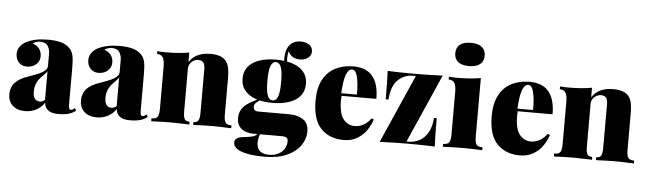

<svg xmlns="http://www.w3.org/2000/svg" viewBox="-55 -1005 4780 1417"><g transform="rotate(5 2335.0 -297.0)"><path d="M434.6 -482.9Q454.1 -462.4 460.7 -430.9Q467.3 -399.4 467.3 -342.8V-75.2Q467.3 -51.3 470.7 -41.7Q474.1 -32.2 482.4 -32.2Q490.2 -32.2 496.8 -35.9Q503.4 -39.6 513.7 -46.9L523.4 -29.8Q500 -10.3 468.8 -1.7Q437.5 6.8 393.6 6.8Q340.8 6.8 316.2 -14.4Q291.5 -35.6 290.5 -68.8Q269.5 -34.2 231.4 -13.7Q193.4 6.8 147.5 6.8Q88.4 6.8 54.9 -24.4Q21.5 -55.7 21.5 -107.9Q21.5 -159.2 52.2 -193.4Q83 -227.5 148.4 -249Q201.7 -268.1 227.3 -279.1Q252.9 -290 270.3 -305.4Q287.6 -320.8 287.6 -341.8V-431.2Q287.6 -462.9 271.7 -488Q255.9 -513.2 213.4 -513.2Q200.7 -513.2 186.3 -508.3Q171.9 -503.4 160.6 -496.1Q227.5 -471.2 227.5 -405.8Q227.5 -382.3 215.6 -363.3Q203.6 -344.2 181.6 -333Q159.7 -321.8 131.3 -321.8Q106.9 -321.8 88.4 -333.3Q69.8 -344.7 59.6 -364.7Q49.3 -384.8 49.3 -409.2Q49.3 -439.5 66.2 -462.6Q83 -485.8 111.3 -501Q174.3 -533.2 271.5 -533.2Q328.6 -533.2 368.2 -522.2Q407.7 -511.2 434.6 -482.9ZM248.5 -256.8Q199.7 -209.5 199.7 -144Q199.7 -73.2 250.5 -73.2Q271.5 -73.2 287.6 -89.8V-300.8Q280.3 -288.6 248.5 -256.8Z M965.3 -482.9Q984.9 -462.4 991.5 -430.9Q998 -399.4 998 -342.8V-75.2Q998 -51.3 1001.5 -41.7Q1004.9 -32.2 1013.2 -32.2Q1021 -32.2 1027.6 -35.9Q1034.2 -39.6 1044.4 -46.9L1054.2 -29.8Q1030.8 -10.3 999.5 -1.7Q968.3 6.8 924.3 6.8Q871.6 6.8 846.9 -14.4Q822.3 -35.6 821.3 -68.8Q800.3 -34.2 762.2 -13.7Q724.1 6.8 678.2 6.8Q619.1 6.8 585.7 -24.4Q552.2 -55.7 552.2 -107.9Q552.2 -159.2 583 -193.4Q613.8 -227.5 679.2 -249Q732.4 -268.1 758.1 -279.1Q783.7 -290 801 -305.4Q818.4 -320.8 818.4 -341.8V-431.2Q818.4 -462.9 802.5 -488Q786.6 -513.2 744.1 -513.2Q731.4 -513.2 717 -508.3Q702.6 -503.4 691.4 -496.1Q758.3 -471.2 758.3 -405.8Q758.3 -382.3 746.3 -363.3Q734.4 -344.2 712.4 -333Q690.4 -321.8 662.1 -321.8Q637.7 -321.8 619.1 -333.3Q600.6 -344.7 590.3 -364.7Q580.1 -384.8 580.1 -409.2Q580.1 -439.5 596.9 -462.6Q613.8 -485.8 642.1 -501Q705.1 -533.2 802.2 -533.2Q859.4 -533.2 898.9 -522.2Q938.5 -511.2 965.3 -482.9ZM779.3 -256.8Q730.5 -209.5 730.5 -144Q730.5 -73.2 781.2 -73.2Q802.2 -73.2 818.4 -89.8V-300.8Q811 -288.6 779.3 -256.8Z M1589.8 -493.2Q1605 -475.1 1612.1 -444.6Q1619.1 -414.1 1619.1 -363.8V-92.8Q1619.1 -64.9 1624.5 -49.3Q1629.9 -33.7 1641.8 -27.3Q1653.8 -21 1674.8 -21V0L1656.7 -0.5Q1585 -3.9 1535.2 -3.9Q1482.9 -3.9 1411.1 -0.5L1393.1 0V-21Q1410.6 -21 1420.4 -27.3Q1430.2 -33.7 1434.6 -49.1Q1439 -64.5 1439 -92.8V-418Q1439 -450.2 1427.2 -465.6Q1415.5 -481 1390.1 -481Q1371.6 -481 1355 -471.7Q1338.4 -462.4 1328.1 -446Q1317.9 -429.7 1317.9 -409.2V-92.8Q1317.9 -64.9 1322.3 -49.3Q1326.7 -33.7 1336.7 -27.3Q1346.7 -21 1364.3 -21V0Q1360.4 0 1346.7 -1Q1260.3 -3.9 1231.9 -3.9Q1179.2 -3.9 1101.6 -0.5L1082 0V-21Q1103 -21 1115.2 -27.3Q1127.4 -33.7 1132.8 -49.3Q1138.2 -64.9 1138.2 -92.8V-410.2Q1138.2 -456.5 1125.5 -477.3Q1112.8 -498 1082 -498V-519Q1113.8 -516.1 1144 -516.1Q1248 -516.1 1317.9 -529.8V-458Q1363.3 -533.2 1477.1 -533.2Q1556.6 -533.2 1589.8 -493.2Z M2236.8 -22.9Q2236.8 30.3 2203.6 78.6Q2170.4 127 2103.8 157.5Q2037.1 188 1940.9 188Q1854.5 188 1802 176Q1749.5 164.1 1727.8 145.5Q1706.1 127 1706.1 105Q1706.1 85.9 1716.8 75.7Q1727.5 65.4 1743.4 61.8Q1759.3 58.1 1786.1 55.2Q1819.8 51.3 1839.1 45.9Q1858.4 40.5 1870.6 25.9H1837.9Q1812.5 25.9 1785.4 17.3Q1758.3 8.8 1738.3 -14.4Q1718.3 -37.6 1718.3 -78.1Q1718.3 -111.3 1730.7 -136.2Q1743.2 -161.1 1771.2 -182.9Q1799.3 -204.6 1847.7 -227.5Q1790 -245.1 1758.1 -281.5Q1726.1 -317.9 1726.1 -373Q1726.1 -426.3 1756.1 -462.2Q1786.1 -498 1838.9 -515.6Q1891.6 -533.2 1960.9 -533.2Q1995.6 -533.2 2021 -529.3Q2020 -543 2020 -549.8Q2020 -609.4 2048.1 -645.8Q2076.2 -682.1 2132.8 -682.1Q2169.9 -682.1 2194.6 -664.3Q2219.2 -646.5 2219.2 -615.2Q2219.2 -596.7 2208.3 -581.8Q2197.3 -566.9 2178.7 -558.3Q2160.2 -549.8 2137.2 -549.8Q2103 -549.8 2082.3 -562.7Q2061.5 -575.7 2047.9 -602.1Q2041 -582 2041 -549.8Q2041 -538.1 2042.5 -526.4Q2114.3 -512.7 2155 -474.1Q2195.8 -435.5 2195.8 -373Q2195.8 -319.8 2165.8 -283.9Q2135.7 -248 2083 -230.5Q2030.3 -212.9 1960.9 -212.9Q1910.6 -212.9 1866.2 -222.7Q1845.2 -208.5 1836.2 -198.2Q1827.1 -188 1827.1 -172.9Q1827.1 -140.1 1862.8 -140.1H2089.8Q2155.8 -140.1 2196.3 -112.5Q2236.8 -85 2236.8 -22.9ZM1910.2 -373Q1910.2 -295.9 1923.1 -263.4Q1936 -231 1960.9 -231Q1986.3 -231 1999.3 -263.4Q2012.2 -295.9 2012.2 -373Q2012.2 -450.2 1999.3 -482.7Q1986.3 -515.1 1960.9 -515.1Q1936 -515.1 1923.1 -482.4Q1910.2 -449.7 1910.2 -373ZM2098.1 58.1Q2098.1 42 2087.6 33.9Q2077.1 25.9 2052.2 25.9H1890.6Q1883.8 40.5 1880.9 59.3Q1877.9 78.1 1877.9 90.8Q1877.9 128.9 1900.9 149.9Q1923.8 170.9 1968.3 170.9Q2006.8 170.9 2036.1 156.7Q2065.4 142.6 2081.8 116.9Q2098.1 91.3 2098.1 58.1Z M2700.2 -162.1 2717.3 -155.8Q2703.1 -111.3 2676.3 -73Q2649.4 -34.7 2606.9 -10.3Q2564.5 14.2 2508.3 14.2Q2403.3 14.2 2340.1 -51Q2276.9 -116.2 2276.9 -258.8Q2276.9 -351.6 2310.1 -413.1Q2343.3 -474.6 2401.1 -503.9Q2459 -533.2 2534.2 -533.2Q2723.1 -533.2 2723.1 -309.1H2464.8Q2463.9 -297.4 2463.9 -272.9Q2463.9 -176.8 2497.3 -136Q2530.8 -95.2 2579.1 -95.2Q2651.9 -95.2 2700.2 -162.1ZM2461.4 -328.1H2577.1Q2578.1 -407.7 2565.7 -458.7Q2553.2 -509.8 2526.9 -509.8Q2499.5 -509.8 2482.9 -466.8Q2466.3 -423.8 2461.4 -328.1Z M2985.8 -15.1Q3027.3 -15.1 3064.5 -33.2Q3101.6 -51.3 3127.7 -93.8Q3153.8 -136.2 3159.2 -206.1H3179.2Q3179.2 -56.2 3183.1 3.9Q3100.6 0 2986.8 0Q2886.2 0 2774.9 4.9L2999 -502.9H2979Q2914.1 -502.9 2866.9 -458.5Q2819.8 -414.1 2812 -312H2792Q2792 -461.9 2788.1 -522Q2870.6 -518.1 2983.9 -518.1Q3084.5 -518.1 3195.8 -522.9L2972.2 -15.1Z M3242.7 0ZM3491.7 -695.8Q3491.7 -653.8 3463.4 -631.8Q3435.1 -609.9 3382.8 -609.9Q3329.6 -609.9 3301.8 -631.6Q3273.9 -653.3 3273.9 -695.8Q3273.9 -738.3 3301.8 -760.3Q3329.6 -782.2 3382.8 -782.2Q3435.1 -782.2 3463.4 -760.3Q3491.7 -738.3 3491.7 -695.8ZM3534.2 -21V0L3516.1 -0.5Q3444.3 -3.9 3392.1 -3.9Q3339.4 -3.9 3261.7 -0.5L3242.2 0V-21Q3263.2 -21 3275.4 -27.3Q3287.6 -33.7 3293 -49.3Q3298.3 -64.9 3298.3 -92.8V-410.2Q3298.3 -456.5 3285.6 -477.3Q3272.9 -498 3242.2 -498V-519Q3273.9 -516.1 3304.2 -516.1Q3408.2 -516.1 3478 -529.8V-92.8Q3478 -64.9 3483.4 -49.3Q3488.8 -33.7 3501 -27.3Q3513.2 -21 3534.2 -21Z M4005.4 -162.1 4022.5 -155.8Q4008.3 -111.3 3981.4 -73Q3954.6 -34.7 3912.1 -10.3Q3869.6 14.2 3813.5 14.2Q3708.5 14.2 3645.3 -51Q3582 -116.2 3582 -258.8Q3582 -351.6 3615.2 -413.1Q3648.4 -474.6 3706.3 -503.9Q3764.2 -533.2 3839.4 -533.2Q4028.3 -533.2 4028.3 -309.1H3770Q3769 -297.4 3769 -272.9Q3769 -176.8 3802.5 -136Q3835.9 -95.2 3884.3 -95.2Q3957 -95.2 4005.4 -162.1ZM3766.6 -328.1H3882.3Q3883.3 -407.7 3870.8 -458.7Q3858.4 -509.8 3832 -509.8Q3804.7 -509.8 3788.1 -466.8Q3771.5 -423.8 3766.6 -328.1Z M4573.2 -493.2Q4588.4 -475.1 4595.5 -444.6Q4602.5 -414.1 4602.5 -363.8V-92.8Q4602.5 -64.9 4607.9 -49.3Q4613.3 -33.7 4625.2 -27.3Q4637.2 -21 4658.2 -21V0L4640.1 -0.5Q4568.4 -3.9 4518.6 -3.9Q4466.3 -3.9 4394.5 -0.5L4376.5 0V-21Q4394 -21 4403.8 -27.3Q4413.6 -33.7 4418 -49.1Q4422.4 -64.5 4422.4 -92.8V-418Q4422.4 -450.2 4410.6 -465.6Q4398.9 -481 4373.5 -481Q4355 -481 4338.4 -471.7Q4321.8 -462.4 4311.5 -446Q4301.3 -429.7 4301.3 -409.2V-92.8Q4301.3 -64.9 4305.7 -49.3Q4310.1 -33.7 4320.1 -27.3Q4330.1 -21 4347.7 -21V0Q4343.8 0 4330.1 -1Q4243.7 -3.9 4215.3 -3.9Q4162.6 -3.9 4085 -0.5L4065.4 0V-21Q4086.4 -21 4098.6 -27.3Q4110.8 -33.7 4116.2 -49.3Q4121.6 -64.9 4121.6 -92.8V-410.2Q4121.6 -456.5 4108.9 -477.3Q4096.2 -498 4065.4 -498V-519Q4097.2 -516.1 4127.4 -516.1Q4231.4 -516.1 4301.3 -529.8V-458Q4346.7 -533.2 4460.4 -533.2Q4540 -533.2 4573.2 -493.2Z"/></g></svg>

Font: TypoPRO Playfair Display
Style: Regular
Weight: 900
Designer: Claus Eggers Sørensen
Foundry: Claus Eggers Sørensen
Version: Version 1.004;PS 001.004;hotconv 1.0.70;makeotf.lib2.5.58329